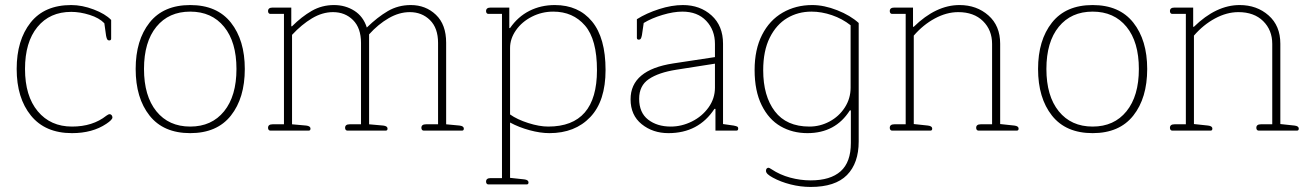

<svg xmlns="http://www.w3.org/2000/svg" viewBox="-20 -517 5191 760"><path d="M46 -244Q46 -358 101 -427.5Q156 -497 262 -497Q305 -497 351 -479.5Q397 -462 420 -438V-364Q420 -357 412 -357Q407 -357 404.5 -361Q402 -365 400 -375L393 -425Q373 -446 335 -458Q297 -470 262 -470Q177 -470 128 -410Q79 -350 79 -244Q79 -137 129.5 -76.5Q180 -16 265 -16Q347 -16 401 -59Q409 -65 414 -65Q419 -65 422 -61Q425 -57 425 -52Q425 -43 401 -27Q346 10 265 10Q159 10 102.5 -59.5Q46 -129 46 -244Z M517 -244Q517 -358 572 -427.5Q627 -497 733 -497Q839 -497 894 -427.5Q949 -358 949 -244Q949 -129 894 -59.5Q839 10 733 10Q627 10 572 -59.5Q517 -129 517 -244ZM916 -244Q916 -351 867 -411Q818 -471 733 -471Q648 -471 599 -411Q550 -351 550 -244Q550 -137 599 -76.5Q648 -16 733 -16Q818 -16 867 -76.5Q916 -137 916 -244Z M1041 -11Q1041 -25 1059 -25H1104V-462H1050Q1046 -462 1043.5 -465Q1041 -468 1041 -473Q1041 -487 1059 -487H1133V-413H1136Q1174 -451 1214 -474Q1254 -497 1302 -497Q1347 -497 1382.5 -474.5Q1418 -452 1432 -408Q1474 -449 1515 -473Q1556 -497 1606 -497Q1665 -497 1705.5 -458.5Q1746 -420 1746 -348V-25L1799 -20Q1816 -18 1816 -8Q1816 0 1809 0H1657Q1653 0 1650.5 -3Q1648 -6 1648 -11Q1648 -25 1666 -25H1714V-347Q1714 -406 1682 -437.5Q1650 -469 1602 -469Q1560 -469 1518.5 -445Q1477 -421 1441 -381V-25L1497 -20Q1514 -18 1514 -8Q1514 0 1507 0H1355Q1351 0 1348.5 -3Q1346 -6 1346 -11Q1346 -25 1364 -25H1409V-347Q1409 -406 1377.5 -437.5Q1346 -469 1298 -469Q1256 -469 1215 -444.5Q1174 -420 1136 -379V-25L1192 -20Q1209 -18 1209 -8Q1209 0 1202 0H1050Q1046 0 1043.5 -3Q1041 -6 1041 -11Z M1904 202Q1904 188 1922 188H1967V-462H1913Q1909 -462 1906.5 -465Q1904 -468 1904 -473Q1904 -487 1922 -487H1996V-406H1999Q2030 -451 2075.5 -474Q2121 -497 2176 -497Q2270 -497 2323.5 -432Q2377 -367 2377 -240Q2377 -117 2316.5 -53.5Q2256 10 2155 10Q2119 10 2076.5 -1.5Q2034 -13 1999 -32V187L2055 193Q2072 195 2072 205Q2072 213 2065 213H1913Q1909 213 1906.5 210Q1904 207 1904 202ZM2343 -239Q2343 -361 2295.5 -416Q2248 -471 2170 -471Q2125 -471 2085.5 -451Q2046 -431 2022.5 -397.5Q1999 -364 1999 -327V-64Q2027 -44 2071 -30Q2115 -16 2150 -16Q2343 -16 2343 -239Z M2476 -124Q2476 -240 2645 -266L2810 -291V-343Q2810 -398 2775.5 -434.5Q2741 -471 2681 -471Q2646 -471 2602.5 -458Q2559 -445 2528 -426L2521 -378Q2519 -368 2516.5 -364Q2514 -360 2509 -360Q2501 -360 2501 -367V-441Q2539 -465 2589 -481Q2639 -497 2683 -497Q2751 -497 2796.5 -456Q2842 -415 2842 -344V-26L2884 -20Q2894 -18 2898 -16Q2902 -14 2902 -8Q2902 0 2895 0H2812V-86H2808Q2745 10 2626 10Q2564 10 2520 -25.5Q2476 -61 2476 -124ZM2810 -170V-265L2657 -241Q2587 -230 2548.5 -204Q2510 -178 2510 -126Q2510 -71 2545.5 -43.5Q2581 -16 2635 -16Q2678 -16 2718.5 -36Q2759 -56 2784.5 -91.5Q2810 -127 2810 -170Z M3039 186Q3026 179 3019 172.5Q3012 166 3012 159Q3012 153 3015 150Q3018 147 3022 147Q3025 147 3034 153Q3067 175 3107.5 186Q3148 197 3189 197Q3267 197 3307.5 161Q3348 125 3348 49V-80H3344Q3287 10 3176 10Q3117 10 3070 -17Q3023 -44 2995 -100.5Q2967 -157 2967 -240Q2967 -321 2996.5 -379Q3026 -437 3078 -467Q3130 -497 3195 -497Q3242 -497 3294 -476.5Q3346 -456 3379 -426V43Q3379 129 3332.5 176Q3286 223 3189 223Q3149 223 3109.5 213Q3070 203 3039 186ZM3347 -170V-417Q3314 -443 3273 -457Q3232 -471 3192 -471Q3139 -471 3096 -445.5Q3053 -420 3027 -368Q3001 -316 3001 -239Q3001 -137 3047 -76.5Q3093 -16 3184 -16Q3226 -16 3263.5 -36Q3301 -56 3324 -91.5Q3347 -127 3347 -170Z M3502 -11Q3502 -25 3520 -25H3565V-462H3511Q3507 -462 3504.5 -465Q3502 -468 3502 -473Q3502 -487 3520 -487H3594V-411H3597Q3685 -497 3778 -497Q3846 -497 3892.5 -456Q3939 -415 3939 -344V-26L3995 -20Q4012 -18 4012 -8Q4012 0 4005 0H3853Q3849 0 3846.5 -3Q3844 -6 3844 -11Q3844 -25 3862 -25H3907V-343Q3907 -398 3871 -433.5Q3835 -469 3773 -469Q3727 -469 3680.5 -444Q3634 -419 3597 -376V-26L3653 -20Q3670 -18 3670 -8Q3670 0 3663 0H3511Q3507 0 3504.5 -3Q3502 -6 3502 -11Z M4089 -244Q4089 -358 4144 -427.5Q4199 -497 4305 -497Q4411 -497 4466 -427.5Q4521 -358 4521 -244Q4521 -129 4466 -59.5Q4411 10 4305 10Q4199 10 4144 -59.5Q4089 -129 4089 -244ZM4488 -244Q4488 -351 4439 -411Q4390 -471 4305 -471Q4220 -471 4171 -411Q4122 -351 4122 -244Q4122 -137 4171 -76.5Q4220 -16 4305 -16Q4390 -16 4439 -76.5Q4488 -137 4488 -244Z M4611 -11Q4611 -25 4629 -25H4674V-462H4620Q4616 -462 4613.5 -465Q4611 -468 4611 -473Q4611 -487 4629 -487H4703V-411H4706Q4794 -497 4887 -497Q4955 -497 5001.5 -456Q5048 -415 5048 -344V-26L5104 -20Q5121 -18 5121 -8Q5121 0 5114 0H4962Q4958 0 4955.5 -3Q4953 -6 4953 -11Q4953 -25 4971 -25H5016V-343Q5016 -398 4980 -433.5Q4944 -469 4882 -469Q4836 -469 4789.5 -444Q4743 -419 4706 -376V-26L4762 -20Q4779 -18 4779 -8Q4779 0 4772 0H4620Q4616 0 4613.5 -3Q4611 -6 4611 -11Z"/></svg>

Font: Maitree ExtraLight
Style: Regular
Weight: 275
Designer: CadsonDemak Team
Foundry: CadsonDemak
Version: Version 1.003